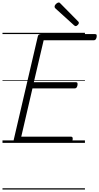

<svg xmlns="http://www.w3.org/2000/svg" viewBox="-20 -1149 798 1544"><path d="M114 0Q100 0 93.5 -5.5Q87 -11 90 -23L284 -856Q286 -866 292.5 -870.5Q299 -875 314 -875H743Q754 -875 756.5 -869Q759 -863 757 -850Q754 -837 748.5 -831Q743 -825 733 -825H331L252 -488H590Q600 -488 602.5 -481.5Q605 -475 603 -463Q600 -449 594.5 -443.5Q589 -438 580 -438H241L151 -50H551Q560 -50 563 -44Q566 -38 564 -25Q561 -12 555.5 -6Q550 0 541 0ZM589 -939Q585 -939 582 -941Q579 -943 575 -946L426 -1081Q421 -1086 420 -1089Q419 -1092 419 -1096Q419 -1103 424.5 -1110.5Q430 -1118 438 -1123.5Q446 -1129 453 -1129Q457 -1129 460 -1126.5Q463 -1124 467 -1120L609 -976Q613 -972 613.5 -969Q614 -966 614 -963Q614 -957 605 -948Q596 -939 589 -939ZM0 365H663V375H0ZM0 -20H663V0H0ZM0 -505H663V-500H0ZM0 -885H663V-875H0Z"/></svg>

Font: Playwrite AT Guides
Style: Italic
Weight: 400
Italic angle: -13.0072°
Designer: Veronika Burian, José Scaglione
Foundry: TypeTogether
Version: Version 1.002